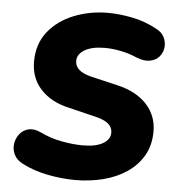

<svg xmlns="http://www.w3.org/2000/svg" viewBox="-52 -765 755 824"><g transform="rotate(5 325.5 -352.5)"><path d="M303 11Q245 11 183.5 -1Q122 -13 72 -39Q45 -53 34.5 -75.5Q24 -98 27.5 -121.5Q31 -145 45.5 -163.5Q60 -182 83.5 -188Q107 -194 137 -180Q182 -158 231.5 -149Q281 -140 321 -140Q378 -140 408.5 -158Q439 -176 439 -205Q439 -228 420.5 -243.5Q402 -259 362 -268L247 -296Q171 -313 126.5 -361Q82 -409 82 -480Q82 -556 123.5 -608.5Q165 -661 233.5 -688.5Q302 -716 381 -716Q429 -716 485 -705Q541 -694 592 -666Q616 -654 626.5 -633Q637 -612 634.5 -589.5Q632 -567 618 -550Q604 -533 578.5 -527.5Q553 -522 518 -536Q487 -550 450 -557.5Q413 -565 380 -565Q325 -565 293.5 -546.5Q262 -528 262 -499Q262 -454 332 -437L447 -410Q529 -391 574 -342.5Q619 -294 619 -226Q619 -166 593 -121.5Q567 -77 523 -47.5Q479 -18 422 -3.5Q365 11 303 11Z"/></g></svg>

Font: Nunito Black
Style: Italic
Weight: 900
Italic angle: -9°
Designer: Vernon Adams
Foundry: Vernon Adams
Version: Version 3.601; ttfautohint (v1.8.2.53-6de2)